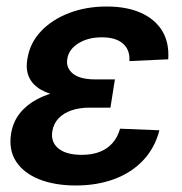

<svg xmlns="http://www.w3.org/2000/svg" viewBox="-20 -553 554 584"><path d="M210.4 11.2Q147.5 11.2 100.1 -7.3Q52.7 -25.9 29.3 -61.3Q5.9 -96.7 13.7 -146.5Q19.5 -182.1 40 -208Q60.5 -233.9 92.5 -251Q124.5 -268.1 166.3 -276.1Q208 -284.2 256.8 -284.2H325.2L315.9 -225.6H252.4Q221.7 -225.6 197.5 -217.3Q173.3 -209 158.2 -193.1Q143.1 -177.2 139.2 -154.3Q133.8 -121.1 157.5 -101.6Q181.2 -82 228.5 -82Q260.3 -82 283.7 -91.3Q307.1 -100.6 322.5 -118.2Q337.9 -135.7 345.2 -161.6L464.8 -156.7Q451.2 -103.5 416 -65.9Q380.9 -28.3 328.1 -8.5Q275.4 11.2 210.4 11.2ZM257.3 -252.4Q206.1 -252.4 167.2 -259.3Q128.4 -266.1 103.5 -280.8Q78.6 -295.4 68.1 -318.8Q57.6 -342.3 63.5 -375Q71.3 -422.9 105 -458.3Q138.7 -493.7 190.4 -513.4Q242.2 -533.2 304.2 -533.2Q365.7 -533.2 408.7 -513.9Q451.7 -494.6 473.4 -459Q495.1 -423.3 491.7 -372.6L373.5 -367.2Q376 -400.9 354.2 -420.2Q332.5 -439.5 289.6 -439.5Q247.6 -439.5 218.3 -421.1Q189 -402.8 184.6 -373.5Q180.2 -347.2 201.4 -329.3Q222.7 -311.5 270 -311.5H329.6L319.8 -252.4Z"/></svg>

Font: Inter 28pt SemiBold
Style: Italic
Weight: 600
Italic angle: -9.3988°
Designer: Rasmus Andersson
Foundry: rsms
Version: Version 4.001;git-66647c0bb